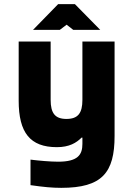

<svg xmlns="http://www.w3.org/2000/svg" viewBox="-20 -700 640 925"><path d="M532 -45V-500H377V-219C377 -155 356 -127 300 -127C245 -127 224 -155 224 -219V-500H70V-215C70 -61 125 9 254 9C314 9 348 -12 373 -37H377V-7C377 46 355 79 260 79C223 79 166 74 127 69V192C190 201 231 205 275 205C472 205 532 132 532 -45ZM139 -556H268L301 -581L333 -556H463L341 -680H260Z"/></svg>

Font: LT Wave Mono Black
Style: Regular
Weight: 900
Designer: Daniel Lyons
Version: Version 2.5 (Glyphs App)